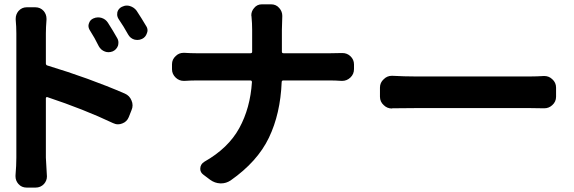

<svg xmlns="http://www.w3.org/2000/svg" viewBox="-20 -811 2658 889"><path d="M656.2 -691.4Q663.1 -681.6 663.1 -669.9Q663.1 -664.1 660.2 -657.2Q654.3 -638.7 637.7 -630.9Q627 -626 617.2 -626Q609.4 -626 601.6 -627.9Q583 -633.8 573.2 -651.4Q552.7 -688.5 529.3 -722.7Q522.5 -733.4 522.5 -744.1Q522.5 -749 523.4 -754.9Q528.3 -771.5 543.9 -779.3Q555.7 -785.2 567.4 -785.2Q574.2 -785.2 581.1 -783.2Q600.6 -777.3 612.3 -761.7Q636.7 -724.6 656.2 -691.4ZM522.5 -634.8Q528.3 -625 528.3 -614.3Q528.3 -606.4 526.4 -599.6Q519.5 -581.1 502 -573.2Q492.2 -569.3 482.4 -569.3Q473.6 -569.3 465.8 -572.3Q447.3 -579.1 437.5 -596.7Q418 -636.7 396.5 -669.9Q389.6 -680.7 389.6 -691.4Q389.6 -696.3 391.6 -702.1Q396.5 -718.8 412.1 -725.6Q422.9 -730.5 433.6 -730.5Q441.4 -730.5 449.2 -728.5Q468.8 -722.7 479.5 -706.1Q503.9 -668 522.5 -634.8ZM192.4 -656.2V-517.6Q192.4 -509.8 199.2 -507.8Q392.6 -449.2 557.6 -377.9Q580.1 -368.2 588.9 -345.7Q593.8 -335 593.8 -323.2Q593.8 -311.5 588.9 -300.8L576.2 -268.6Q567.4 -247.1 545.9 -239.3Q536.1 -235.4 526.4 -235.4Q514.6 -235.4 502.9 -241.2Q369.1 -304.7 199.2 -361.3Q197.3 -362.3 194.8 -360.8Q192.4 -359.4 192.4 -356.4V-81.1L197.3 5.9Q197.3 25.4 183.6 41Q168 57.6 144.5 57.6H103.5Q80.1 57.6 65.4 41Q51.8 25.4 51.8 5.9Q51.8 2.9 51.8 1Q55.7 -44.9 55.7 -81.1V-656.2Q55.7 -687.5 52.7 -719.7Q52.7 -722.7 52.7 -724.6Q52.7 -744.1 65.4 -759.8Q81.1 -777.3 103.5 -777.3H143.6Q167 -777.3 182.6 -759.8Q195.3 -744.1 195.3 -724.6Q195.3 -722.7 195.3 -719.7Q192.4 -683.6 192.4 -656.2Z M1285.2 -571.3Q1285.2 -564.5 1293 -564.5H1510.7Q1535.2 -564.5 1561.5 -565.4Q1563.5 -565.4 1565.4 -565.4Q1586.9 -565.4 1602.5 -550.8Q1619.1 -535.2 1619.1 -512.7V-491.2Q1619.1 -467.8 1602.5 -452.1Q1585.9 -436.5 1564.5 -436.5Q1563.5 -436.5 1561.5 -436.5Q1531.2 -438.5 1509.8 -438.5H1292Q1284.2 -438.5 1284.2 -430.7Q1278.3 -284.2 1225.1 -173.3Q1171.9 -62.5 1047.9 24.4Q1027.3 38.1 1003.9 38.1Q1002 38.1 1000 38.1Q974.6 37.1 953.1 21.5L921.9 -2Q907.2 -12.7 907.2 -29.3Q907.2 -50.8 926.8 -62.5Q1037.1 -125 1087.9 -217.8Q1138.7 -310.5 1146.5 -430.7Q1146.5 -438.5 1138.7 -438.5H891.6Q865.2 -438.5 834 -436.5Q832 -436.5 831.1 -436.5Q809.6 -436.5 793.9 -451.2Q776.4 -467.8 776.4 -490.2V-513.7Q776.4 -536.1 793.9 -551.8Q808.6 -566.4 830.1 -566.4Q832 -566.4 834 -566.4Q863.3 -564.5 887.7 -564.5H1139.6Q1147.5 -564.5 1147.5 -571.3V-673.8Q1147.5 -703.1 1144.5 -734.4Q1143.6 -737.3 1143.6 -740.2Q1143.6 -758.8 1156.2 -773.4Q1169.9 -791 1192.4 -791H1235.4Q1258.8 -791 1273.4 -773.4Q1287.1 -757.8 1287.1 -737.3L1285.2 -672.9Z M1796.9 -309.6Q1795.9 -308.6 1794.9 -308.6Q1772.5 -308.6 1756.8 -324.2Q1739.3 -339.8 1739.3 -363.3V-405.3Q1739.3 -428.7 1756.8 -444.3Q1772.5 -460 1793.9 -460Q1795.9 -460 1796.9 -460Q1854.5 -457 1900.4 -457H2437.5Q2464.8 -457 2497.1 -459Q2499 -459 2501 -459Q2521.5 -459 2537.1 -444.3Q2554.7 -428.7 2554.7 -405.3V-363.3Q2554.7 -339.8 2537.1 -324.2Q2521.5 -309.6 2500 -309.6Q2499 -309.6 2497.1 -309.6Q2460.9 -310.5 2437.5 -310.5H1900.4Q1848.6 -310.5 1796.9 -309.6Z"/></svg>

Font: Gen Jyuu Gothic P Bold
Style: Bold
Weight: 700
Designer: [Source Han Sans]
Ryoko NISHIZUKA  (kana & ideographs); Paul D. Hunt (Latin, Greek & Cyrillic); Wenlong ZHANG  (bopomofo
Version: Version 1.002.20150607